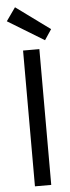

<svg xmlns="http://www.w3.org/2000/svg" viewBox="-62 -955 361 986"><g transform="rotate(-5 119.0 -462.5)"><path d="M77 0V-700H161V0ZM194 -743 7 -857 55 -925 230 -797Z"/></g></svg>

Font: DM Sans 9pt
Style: Regular
Weight: 400
Designer: Colophon Foundry, Jonny Pinhorn
Foundry: Colophon Foundry
Version: Version 4.004;gftools[0.9.30]